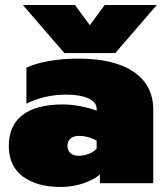

<svg xmlns="http://www.w3.org/2000/svg" viewBox="-20 -728 659 763"><path d="M71 -708H278L337 -628L396 -708H603L438 -517H236ZM15 -148Q15 -229 69.5 -271Q124 -313 231 -313Q263 -313 301 -305.5Q339 -298 364 -288V-296Q364 -322 331 -337Q298 -352 244 -352Q157 -352 85 -316V-459Q118 -475 172 -485Q226 -495 291 -495Q435 -495 512 -442Q589 -389 589 -292V0H377V-35Q354 -14 311.5 0.5Q269 15 221 15Q127 15 71 -26.5Q15 -68 15 -148ZM364 -137V-169Q331 -188 293 -188Q272 -188 260 -177Q248 -166 248 -148Q248 -131 259.5 -120Q271 -109 293 -109Q314 -109 333.5 -117Q353 -125 364 -137Z"/></svg>

Font: Prompt Black
Style: Regular
Weight: 900
Designer: Katatrad Team
Foundry: CadsonDemak
Version: Version 1.000